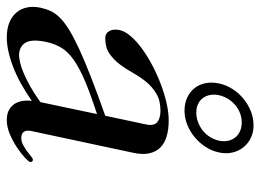

<svg xmlns="http://www.w3.org/2000/svg" viewBox="-136 -628 756 557"><g transform="rotate(90 241.5 -350.0)"><path d="M294.4 -253.9Q235.8 -234.9 198 -218.8Q160.2 -202.6 136.7 -186Q113.3 -169.4 102.1 -150.6Q90.8 -131.8 85.4 -107.9Q76.2 -64.5 87.6 -46.1Q99.1 -27.8 124.5 -27.8Q131.8 -27.8 144.8 -30.8Q157.7 -33.7 174.8 -40.8Q191.9 -47.9 213.4 -59.8Q234.9 -71.8 259.8 -89.8ZM343.3 -62Q340.8 -48.3 346.2 -41.3Q351.6 -34.2 363.8 -34.2Q374 -34.2 384 -39.6Q394 -44.9 402.3 -51Q410.6 -57.1 417 -62.5Q423.3 -67.9 426.8 -67.9Q430.2 -67.9 432.1 -65.7Q434.1 -63.5 433.1 -59.1Q432.6 -55.7 420.9 -44.7Q409.2 -33.7 391.6 -22Q374 -10.3 353 -1.2Q332 7.8 312 7.8Q293.5 7.8 281.7 1Q270 -5.9 263.9 -16.4Q257.8 -26.9 256.1 -39.8Q254.4 -52.7 256.3 -64.9Q204.1 -28.3 156.7 -10.3Q109.4 7.8 71.8 7.8Q47.4 7.8 29.3 0.5Q11.2 -6.8 0 -20Q-11.2 -33.2 -14.9 -51Q-18.6 -68.8 -14.2 -89.8Q-10.7 -106 -4.4 -119.6Q2 -133.3 15.1 -146.5Q28.3 -159.7 50 -173.1Q71.8 -186.5 105.5 -202.1Q139.2 -217.8 186.8 -236.3Q234.4 -254.9 299.3 -277.8L324.2 -395Q329.6 -418 318.6 -428Q307.6 -438 284.7 -438Q254.9 -438 235.1 -426Q215.3 -414.1 200.9 -396.5Q186.5 -378.9 174.8 -357.9Q163.1 -336.9 149.7 -319.3Q136.2 -301.8 118.7 -289.8Q101.1 -277.8 74.2 -277.8Q60.1 -277.8 53.5 -289.8Q46.9 -301.8 50.8 -319.8Q54.2 -335 68.4 -351.6Q82.5 -368.2 103.8 -383.8Q125 -399.4 151.6 -413.6Q178.2 -427.7 206.3 -438.5Q234.4 -449.2 262 -455.6Q289.6 -461.9 313 -461.9Q339.4 -461.9 359.6 -455.8Q379.9 -449.7 392.1 -437Q404.3 -424.3 408.4 -405Q412.6 -385.7 406.7 -358.9ZM239.7 -607.9Q236.8 -594.2 239 -582.3Q241.2 -570.3 247.8 -561.3Q254.4 -552.2 265.1 -547.1Q275.9 -542 290.5 -542Q304.7 -542 318.1 -547.1Q331.5 -552.2 342.5 -561Q353.5 -569.8 361.1 -582Q368.7 -594.2 371.6 -607.9Q374.5 -621.6 372.1 -633.5Q369.6 -645.5 362.5 -654.5Q355.5 -663.6 344.2 -668.7Q333 -673.8 318.8 -673.8Q304.7 -673.8 291.5 -668.7Q278.3 -663.6 267.8 -654.5Q257.3 -645.5 250 -633.5Q242.7 -621.6 239.7 -607.9ZM205.6 -607.9Q210 -628.4 221.4 -646.5Q232.9 -664.6 249.3 -678.2Q265.6 -691.9 285.6 -700Q305.7 -708 327.1 -708Q347.7 -708 364 -700Q380.4 -691.9 391.1 -678.2Q401.9 -664.6 406 -646.5Q410.2 -628.4 405.8 -607.9Q401.4 -586.9 389.4 -568.6Q377.4 -550.3 361.1 -536.9Q344.7 -523.4 325 -515.6Q305.2 -507.8 284.7 -507.8Q263.2 -507.8 246.6 -515.6Q230 -523.4 219.2 -536.9Q208.5 -550.3 204.8 -568.6Q201.2 -586.9 205.6 -607.9Z"/></g></svg>

Font: XB Zar
Style: Italic
Weight: 400
Italic angle: -12°
Designer: Behnam
Foundry: Irmug
Version: Version 8.005 2009